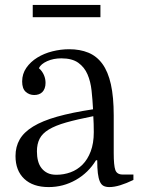

<svg xmlns="http://www.w3.org/2000/svg" viewBox="-20 -750 572 780"><path d="M43 -116Q43 -57 78.5 -23.5Q114 10 178 10Q237 10 288 -19Q339 -48 370 -99H375Q375 -67 377.5 -46.5Q380 -26 385.5 -13Q391 0 400.5 5Q410 10 424 10Q444 10 468.5 2.5Q493 -5 522 -19V-41H478Q455 -41 448.5 -59.5Q442 -78 442 -128V-281Q442 -356 430.5 -407.5Q419 -459 396 -490.5Q373 -522 339 -536Q305 -550 261 -550Q227 -550 193 -541.5Q159 -533 131.5 -516Q104 -499 87 -474.5Q70 -450 70 -419Q70 -390 84.5 -377Q99 -364 119 -364Q129 -364 137.5 -367Q146 -370 152 -376Q158 -382 161.5 -391.5Q165 -401 165 -413Q165 -421 163.5 -429Q162 -437 158.5 -445Q155 -453 150 -460Q145 -467 138 -473Q146 -490 171.5 -501.5Q197 -513 229 -513Q273 -513 298 -495Q323 -477 335.5 -448Q348 -419 352 -382Q356 -345 358 -306Q272 -293 212 -276Q152 -259 114.5 -236Q77 -213 60 -183.5Q43 -154 43 -116ZM209 -40Q188 -40 173.5 -47Q159 -54 149 -66.5Q139 -79 134.5 -96.5Q130 -114 130 -135Q130 -165 141 -186.5Q152 -208 178.5 -224Q205 -240 249 -252.5Q293 -265 359 -278Q360 -262 360.5 -247Q361 -232 361 -213Q361 -168 348.5 -135Q336 -102 315 -81Q294 -60 266.5 -50Q239 -40 209 -40ZM113 -730V-680H388V-730Z"/></svg>

Font: GradeGX
Style: Regular
Weight: 100
Width: 1
Designer: Adam Twardoch
Foundry: Adam Twardoch
Version: Version 2.002; DEVELOPMENT